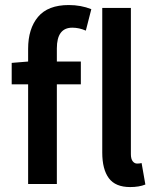

<svg xmlns="http://www.w3.org/2000/svg" viewBox="-20 -738 628 770"><path d="M26.9 -399.9V-485.8L92.8 -491.2V-542Q92.8 -623 132.6 -670.4Q172.4 -717.8 255.9 -717.8Q304.7 -717.8 346.2 -701.2L324.2 -615.2Q297.4 -627 270 -627Q208 -627 208 -543.9V-491.2H304.2V-399.9H208V0H92.8V-399.9ZM390.1 -126V-706.1H504.9V-120.1Q504.9 -100.6 512.2 -91.3Q519.5 -82 529.8 -82Q539.1 -82 547.9 -84L563 2Q538.1 12.2 502 12.2Q442.9 12.2 416.5 -23.4Q390.1 -59.1 390.1 -126Z"/></svg>

Font: Source Sans Pro Semibold
Style: Regular
Weight: 600
Designer: Paul D. Hunt
Foundry: Adobe Systems Incorporated
Version: Version 2.020;PS 2.0;hotconv 1.0.86;makeotf.lib2.5.63406